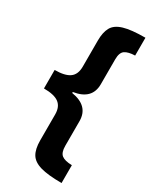

<svg xmlns="http://www.w3.org/2000/svg" viewBox="-220 -777 817 998"><g transform="rotate(30 188.5 -278.0)"><path d="M338 158Q256 158 211 145Q166 132 148.5 102.5Q131 73 131 22V-134Q131 -180 103 -201Q75 -222 13 -222V-333Q74 -333 102.5 -353.5Q131 -374 131 -421V-578Q131 -627 147.5 -657Q164 -687 209 -700.5Q254 -714 338 -714V-607Q298 -606 278 -592.5Q258 -579 258 -538V-389Q258 -297 152 -281V-275Q258 -258 258 -167V-19Q258 21 276.5 35.5Q295 50 338 51Z"/></g></svg>

Font: Noto Sans Gujarati UI SemiCondensed
Style: Bold
Weight: 700
Width: 4
Designer: Jelle Bosma - Monotype Design Team, Universal Thirst
Foundry: Monotype Imaging Inc.
Version: Version 2.106; ttfautohint (v1.8.4.7-5d5b)